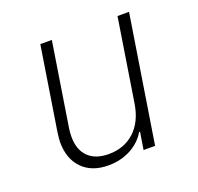

<svg xmlns="http://www.w3.org/2000/svg" viewBox="-103 -661 807 783"><g transform="rotate(-20 300.0 -270.0)"><path d="M483 -550H533L446 0H396L408 -75H404Q380 -35 337 -12.5Q294 10 241 10Q169 10 128 -32Q87 -74 87 -146Q87 -159 91 -189L148 -550H198L141 -189Q138 -170 138 -151Q138 -95 169 -64Q200 -33 258 -33Q325 -33 369.5 -74Q414 -115 426 -189Z"/></g></svg>

Font: JetBrains Mono Extra Light
Style: Italic
Weight: 200
Italic angle: -9°
Monospace: yes
Designer: Philipp Nurullin, Konstantin Bulenkov
Foundry: JetBrains
Version: 2.002